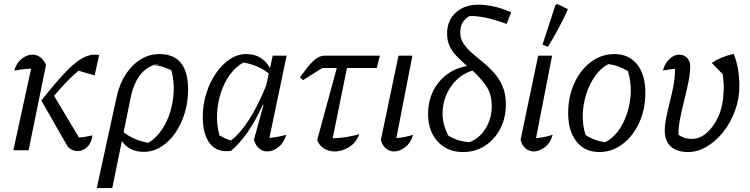

<svg xmlns="http://www.w3.org/2000/svg" viewBox="-20 -767 3829 980"><path d="M48 0 139 -417Q117 -416 97.5 -413.5Q78 -411 53 -407Q63 -444 89.5 -466Q116 -488 146 -488Q168 -488 186 -474.5Q204 -461 215 -436L126 0ZM191 -254Q260 -341 308 -392Q356 -443 392.5 -465.5Q429 -488 462 -488Q468 -488 474 -487.5Q480 -487 486 -486L463 -382L381 -406Q353 -383 324 -353.5Q295 -324 256 -278L383 -65Q398 -66 414 -68.5Q430 -71 452 -76Q447 -38 425.5 -17Q404 4 376 4Q348 4 326 -18Z M474 193 575 -271Q589 -337 621 -386.5Q653 -436 697.5 -463.5Q742 -491 794 -491Q940 -491 940 -310Q940 -245 922 -187.5Q904 -130 873 -86Q842 -42 801 -17Q760 8 714 8Q639 8 602 -47L553 193ZM647 -269 611 -92Q663 -51 737 -38Q774 -60 802.5 -100Q831 -140 847.5 -191.5Q864 -243 866.5 -299Q869 -355 855 -408Q834 -418 812 -425.5Q790 -433 765 -434L801 -442Q743 -438 703.5 -394Q664 -350 647 -269Z M1159 3Q1090 13 1052.5 -33Q1015 -79 1015 -171Q1015 -233 1033 -290.5Q1051 -348 1082.5 -393.5Q1114 -439 1153.5 -465Q1193 -491 1236 -491Q1320 -491 1358 -419L1372 -483H1443L1355 -63Q1378 -65 1399 -69Q1420 -73 1441 -79Q1429 -38 1401 -16Q1373 6 1344 6Q1322 6 1303.5 -8.5Q1285 -23 1276 -53L1325 -232L1322 -233Q1284 -150 1244 -92.5Q1204 -35 1159 3ZM1100 -76Q1114 -68 1128.5 -61Q1143 -54 1159 -50Q1254 -123 1338 -329L1352 -392Q1300 -434 1223 -448Q1185 -428 1155.5 -388.5Q1126 -349 1108.5 -297Q1091 -245 1088 -188Q1085 -131 1100 -76Z M1527 -358 1511 -372Q1546 -421 1568 -444.5Q1590 -468 1606.5 -475.5Q1623 -483 1640 -483H1919L1903 -420H1751L1678 -61Q1747 -63 1814 -82Q1798 -39 1762 -16.5Q1726 6 1689 6Q1659 6 1634.5 -8.5Q1610 -23 1599 -52L1699 -420H1625Z M2088 -79Q2077 -38 2048.5 -16Q2020 6 1991 6Q1969 6 1950.5 -8.5Q1932 -23 1924 -53L2014 -483H2085L2003 -62Q2048 -66 2088 -79Z M2344 9Q2263 9 2214 -44.5Q2165 -98 2165 -185Q2165 -249 2190 -300.5Q2215 -352 2260 -386Q2305 -420 2364 -430Q2338 -453 2314.5 -476.5Q2291 -500 2276.5 -528.5Q2262 -557 2262 -595Q2262 -662 2306 -702.5Q2350 -743 2422 -743Q2502 -743 2589 -704L2566 -645Q2504 -667 2460.5 -676.5Q2417 -686 2376 -685Q2329 -658 2329 -603Q2329 -570 2346 -544.5Q2363 -519 2389.5 -496Q2416 -473 2445.5 -449Q2475 -425 2501.5 -395.5Q2528 -366 2545 -327Q2562 -288 2562 -234Q2562 -165 2533.5 -110Q2505 -55 2455.5 -23Q2406 9 2344 9ZM2269 -74Q2293 -60 2317.5 -52Q2342 -44 2375 -41Q2427 -60 2458.5 -111Q2490 -162 2490 -224Q2490 -288 2460 -330.5Q2430 -373 2391 -407Q2320 -383 2279.5 -322Q2239 -261 2239 -187Q2239 -129 2269 -74Z M2801 -79Q2790 -38 2761.5 -16Q2733 6 2704 6Q2682 6 2663.5 -8.5Q2645 -23 2637 -53L2727 -483H2798L2716 -62Q2761 -66 2801 -79ZM2777 -528 2749 -539 2815 -741 2824 -747 2879 -720Q2859 -675 2833 -626.5Q2807 -578 2777 -528Z M3039 9Q2965 9 2922.5 -44.5Q2880 -98 2880 -190Q2880 -274 2911.5 -342.5Q2943 -411 2996.5 -451Q3050 -491 3116 -491Q3190 -491 3232 -438.5Q3274 -386 3274 -293Q3274 -209 3242.5 -140.5Q3211 -72 3157.5 -31.5Q3104 9 3039 9ZM3068 -41Q3106 -59 3135 -98Q3164 -137 3181 -189Q3198 -241 3199.5 -297Q3201 -353 3185 -404Q3138 -433 3086 -440Q3048 -421 3019 -381Q2990 -341 2973 -289Q2956 -237 2954.5 -181.5Q2953 -126 2969 -78Q3012 -49 3068 -41Z M3492 9Q3434 9 3403.5 -19.5Q3373 -48 3373 -100Q3373 -129 3380.5 -166.5Q3388 -204 3398.5 -245Q3409 -286 3417 -327.5Q3425 -369 3425 -406Q3425 -410 3425 -416Q3402 -414 3364 -407Q3372 -442 3396 -465Q3420 -488 3447 -488Q3471 -488 3487 -471.5Q3503 -455 3503 -428Q3503 -394 3494 -349.5Q3485 -305 3473 -257.5Q3461 -210 3452 -165Q3443 -120 3443 -84V-79Q3472 -58 3511 -58Q3552 -58 3588 -89.5Q3624 -121 3647.5 -174.5Q3671 -228 3673 -294Q3675 -319 3673.5 -341.5Q3672 -364 3669 -388L3613 -446Q3637 -462 3663.5 -473Q3690 -484 3725 -492Q3739 -458 3746.5 -415.5Q3754 -373 3754 -331Q3754 -264 3732 -203Q3710 -142 3672.5 -94.5Q3635 -47 3588 -19Q3541 9 3492 9Z"/></svg>

Font: Piazzolla
Style: Italic
Weight: 400
Italic angle: -11.3°
Designer: Juan Pablo del Peral
Foundry: Huerta Tipografica
Version: Version 1.330